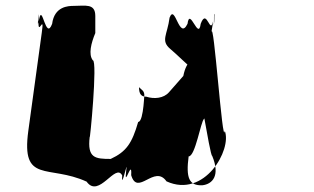

<svg xmlns="http://www.w3.org/2000/svg" viewBox="-20 -757 1119 685"><path d="M243 -736C223 -736 174 -734 166 -672C143 -610 131 -745 120 -690C108 -629 123 -749 118 -687C113 -617 140 -716 129 -640C121 -578 89 -352 81 -290C55 -100 153 -171 289 -109C333 -47 392 -178 416 -131C412 -71 438 -204 430 -146C422 -80 452 -196 448 -132C471 -55 531 -172 574 -110C710 -48 808 -224 782 -290C774 -228 742 -702 734 -640C734 -640 749 -741 744 -687C739 -625 753 -752 742 -690C730 -620 719 -734 696 -672C688 -610 657 -734 649 -672C619 -610 605 -746 585 -694C577 -632 552 -612 588 -582C612 -562 646 -527 673 -506C683 -506 729 -199 737 -201C767 -129 737 -100 702 -96C654 -94 643 -123 653 -199C677 -199 696 -323 708 -333C744 -381 734 -426 734 -498C734 -561 723 -564 703 -564C673 -555 645 -542 634 -486L583 -428C564 -406 530 -403 502 -412C484 -412 476 -421 476 -446C485 -436 495 -434 495 -416C495 -442 494 -322 473 -322C451 -246 431 -216 375 -190C319 -190 291 -193 300 -269C300 -244 329 -542 311 -542C295 -563 305 -603 320 -639V-700C320 -746 284 -736 243 -736Z"/></svg>

Font: Hussar Przerywany
Style: Regular
Weight: 400
Foundry: Cannot Into Space Fonts
Version: Version 0.982